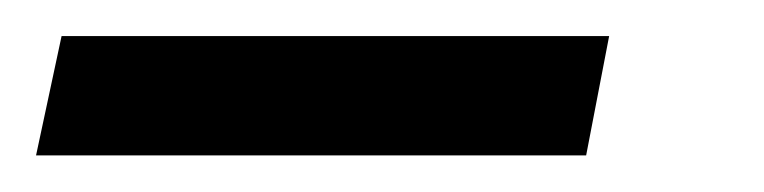

<svg xmlns="http://www.w3.org/2000/svg" viewBox="-98 68 422 106"><path d="M225.6 153.8H-78.1L-64 87.9H238.3Z"/></svg>

Font: Charis SIL Afr
Style: Italic
Weight: 400
Italic angle: -11°
Foundry: SIL International
Version: Version 5.000